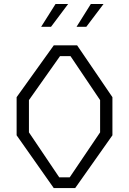

<svg xmlns="http://www.w3.org/2000/svg" viewBox="-20 -962 660 982"><path d="M65 -270V-465L255 -730H374.5L555 -465V-270L364.5 0H255ZM336.5 -55 492 -285V-450L340.5 -675H287L128 -450V-285L283 -55ZM444.5 -941.5H509.5L421.5 -825H371.5ZM264 -941.5H328.5L241 -825H190.5Z"/></svg>

Font: Monaspace Krypton Var
Style: Regular
Weight: 400
Designer: Riley Cran and the Lettermatic Team
Version: Version 1.101 (Monaspace Krypton Var)